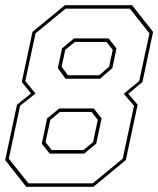

<svg xmlns="http://www.w3.org/2000/svg" viewBox="-35 -720 610 740"><path d="M66 0 -15 -103 30.5 -316.5 84.5 -359.5 49 -404 90 -597 215 -700H474L555 -597L514 -404L459.5 -358.5L495.5 -316.5L450 -103L325 0ZM156.5 -128 126 -166.5 146.5 -263.5 193.5 -302H326.5L356.5 -263.5L336 -166.5L289.5 -128ZM74.5 -13.5H322.5L438 -108.5L481.5 -312.5L442 -358.5L501.5 -407.5L541 -591.5L465.5 -686.5H217.5L102 -591.5L62.5 -407.5L102 -359.5L42.5 -312.5L-1 -108.5ZM217.5 -416.5 188 -457.5 204 -533.5 250.5 -572H383.5L414 -533.5L398 -457.5L350.5 -416.5ZM164.5 -141.5H286.5L323.5 -172L342 -258L318 -288.5H196L159 -258L140.5 -172ZM226.5 -430H347.5L385.5 -463L399.5 -528L375.5 -558.5H253.5L216.5 -528L202.5 -463Z"/></svg>

Font: Tourney Thin
Style: Italic
Weight: 100
Italic angle: -12°
Designer: Tyler Finck
Foundry: Etcetera Type Co
Version: Version 1.015